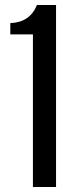

<svg xmlns="http://www.w3.org/2000/svg" viewBox="-20 -744 325 764"><path d="M203 0H111V-607H21V-652Q99 -655 127 -724H203Z"/></svg>

Font: Myanmar Chatu
Style: Regular
Weight: 400
Designer: Danh Hong
Foundry: Google Inc.
Version: Version 2.00 November 20, 2015